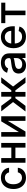

<svg xmlns="http://www.w3.org/2000/svg" viewBox="1836 -2429 605 4317"><g transform="rotate(-90 2138.5 -270.5)"><path d="M301.3 11.2Q223.6 11.2 165.5 -24.9Q107.4 -61 77.1 -124.5Q46.9 -188 46.9 -270Q46.9 -396 116.2 -474.4Q185.5 -552.7 300.3 -552.7Q393.1 -552.7 455.1 -502.2Q517.1 -451.7 525.4 -369.1H421.9Q413.1 -409.7 381.6 -436.3Q350.1 -462.9 301.8 -462.9Q234.9 -462.9 194.6 -411.4Q154.3 -359.9 154.3 -272.9Q154.3 -183.6 194.3 -131.1Q234.4 -78.6 301.8 -78.6Q347.7 -78.6 379.6 -103.5Q411.6 -128.4 421.9 -172.4H525.4Q516.6 -90.8 456.3 -39.8Q396 11.2 301.3 11.2Z M742.7 -545.4V-318.4H979V-545.4H1082.5V0H979V-226.6H742.7V0H638.7V-545.4Z M1328.1 -148.9 1568.8 -545.4H1683.1V0H1579.1V-397L1339.8 0H1224.1V-545.4H1328.1Z M1791 0 2002.4 -279.3 1793.5 -545.4H1917L2085.9 -318.8H2123.5V-545.4H2230V-318.8H2266.6L2435.5 -545.4H2559.1L2351.6 -279.3L2561.5 0H2435.5L2265.6 -227.1H2230V0H2123.5V-227.1H2088.4L1917 0Z M2827.6 12.2Q2747.1 12.2 2695.3 -32Q2643.6 -76.2 2643.6 -154.3Q2643.6 -189.9 2655.8 -217.5Q2668 -245.1 2686.8 -261.7Q2705.6 -278.3 2734.9 -290Q2764.2 -301.8 2790.5 -307.1Q2816.9 -312.5 2852.5 -316.9Q2938.5 -326.7 2952.6 -330.1Q2983.9 -337.4 2988.8 -356Q2990.2 -360.4 2990.2 -366.7V-369.1Q2990.2 -416 2963.9 -441.4Q2937.5 -466.8 2886.7 -466.8Q2836.9 -466.8 2804.9 -445.1Q2772.9 -423.3 2759.8 -390.6L2660.2 -413.6Q2685.5 -484.4 2745.8 -518.6Q2806.2 -552.7 2885.3 -552.7Q2908.7 -552.7 2931.2 -549.6Q2953.6 -546.4 2978.5 -538.8Q3003.4 -531.2 3023.9 -516.8Q3044.4 -502.4 3061.3 -482.4Q3078.1 -462.4 3087.6 -431.4Q3097.2 -400.4 3097.2 -362.3V0H2993.2V-74.7H2988.8Q2971.2 -39.1 2930.4 -13.4Q2889.6 12.2 2827.6 12.2ZM2851.1 -73.2Q2914.6 -73.2 2952.6 -109.6Q2990.7 -146 2990.7 -196.8V-267.1Q2976.1 -252.4 2859.4 -237.8Q2834.5 -234.4 2815.7 -228.8Q2796.9 -223.1 2780.8 -213.6Q2764.6 -204.1 2756.1 -188.7Q2747.6 -173.3 2747.6 -152.8Q2747.6 -114.3 2775.9 -93.8Q2804.2 -73.2 2851.1 -73.2Z M3473.1 11.2Q3353.5 11.2 3283.4 -64.9Q3213.4 -141.1 3213.4 -269Q3213.4 -395.5 3282.7 -474.1Q3352.1 -552.7 3465.3 -552.7Q3503.4 -552.7 3537.8 -543.2Q3572.3 -533.7 3603.5 -512.7Q3634.8 -491.7 3657.5 -460.4Q3680.2 -429.2 3693.6 -382.6Q3707 -335.9 3707 -278.3V-240.7H3319.3Q3321.3 -163.1 3363.3 -119.9Q3405.3 -76.7 3474.1 -76.7Q3520 -76.7 3552.7 -96.4Q3585.4 -116.2 3599.6 -154.3L3700.2 -136.2Q3682.1 -68.8 3621.8 -28.8Q3561.5 11.2 3473.1 11.2ZM3319.3 -320.3H3603Q3602.5 -383.8 3564.9 -424.3Q3527.3 -464.8 3466.3 -464.8Q3403.3 -464.8 3363 -422.9Q3322.8 -380.9 3319.3 -320.3Z M3776.9 -453.6V-545.4H4236.8V-453.6H4059.1V0H3955.1V-453.6Z"/></g></svg>

Font: Interop Med
Style: Regular
Weight: 500
Designer: Rasmus Andersson, Google, Jang Haemin
Foundry: jhaemin
Version: Version 1.007